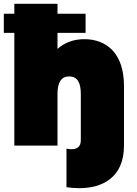

<svg xmlns="http://www.w3.org/2000/svg" viewBox="-25 -762 719 1005"><path d="M50 0H276V-270C276 -332 296 -362 337 -362C379 -362 398 -331 398 -270V-28C398 5 380 19 349 19C341 19 332 18 323 16V218C345 221 368 223 390 223C510 223 624 168 624 0V-312C624 -484 532 -557 416 -557C363 -557 314 -540 276 -506V-590H423V-690H276V-742H50V-690H-5V-590H50Z"/></svg>

Font: Chess Sans Black
Style: Regular
Weight: 900
Designer: Wolf Bōese
Foundry: Wolf Bōese
Version: Version 7.223;Glyphs 3.3 (3306)